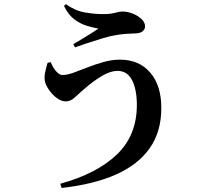

<svg xmlns="http://www.w3.org/2000/svg" viewBox="-20 -842 1040 938"><path d="M227.8 -538.3Q233.5 -524.3 242.3 -509.6Q251.2 -494.8 262.9 -485.2Q274.6 -475.5 285.6 -475.5Q308.3 -475.5 339.6 -487Q370.8 -498.4 408.2 -513Q445.7 -527.7 486 -539.1Q526.4 -550.5 566.4 -550.5Q659.8 -550.5 713.9 -487.4Q768.1 -424.2 768.1 -314.6Q768.1 -197.8 710.7 -117Q653.3 -36.3 544.8 11.4Q436.3 59.1 280.8 76.2L274.7 55.6Q453.6 6.3 551.1 -87.3Q648.6 -181 648.6 -329Q648.6 -404.7 625.2 -450.2Q601.8 -495.7 554.8 -495.7Q532.5 -495.7 508 -485.8Q483.6 -476 460.2 -460.1Q436.7 -444.3 416.1 -427.8Q395.5 -411.2 380.8 -398.1Q364 -383.3 344.2 -365Q324.4 -346.7 300.9 -346.7Q280.3 -346.7 259.1 -361.9Q237.9 -377.2 222.2 -398.9Q206.6 -420.7 200.6 -439.7Q195 -459.8 200.1 -486.4Q205.2 -513 212.5 -535.2ZM292.6 -813.2 301.9 -821.7Q347.7 -789.1 395.3 -781.1Q442.9 -773.1 481.3 -773.1Q519.7 -773.1 542 -779.4Q564.2 -785.7 577.7 -785.7Q602.5 -785.7 627.9 -775.8Q653.4 -765.8 671 -749.3Q688.7 -732.8 688.7 -713.1Q688.7 -699.2 676.8 -689.2Q664.9 -679.1 640.2 -678.8Q623.7 -678.6 596.6 -676.7Q569.5 -674.8 547.8 -670.8Q517.5 -665.9 479.8 -654.4Q442.1 -642.9 406.2 -631.2Q370.3 -619.5 346 -610.7L338.2 -626.3Q358.8 -638.3 381.8 -652.2Q404.9 -666.2 425.9 -679.6Q447 -693 461 -702Q439 -706.2 407.5 -715Q376 -723.8 344.9 -746.2Q313.7 -768.7 292.6 -813.2Z"/></svg>

Font: Early Summer Mincho VF
Style: Regular
Weight: 250
Designer: GuiWonder
Version: Version 1.002